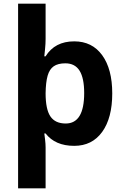

<svg xmlns="http://www.w3.org/2000/svg" viewBox="-20 -780 673 1040"><path d="M78 -760H227V-569Q227 -544 224 -514Q221 -484 220 -475H227Q277 -556 382 -556Q479 -556 533.5 -481Q588 -406 588 -274Q588 -141 533.5 -65.5Q479 10 382 10Q279 10 227 -57H220Q221 -50 224 -25.5Q227 -1 227 19V240H78ZM436 -276Q436 -357 411 -397Q386 -437 334 -437Q294 -437 271 -421Q248 -405 238 -370Q228 -335 227 -275Q227 -188 253 -149.5Q279 -111 336 -111Q436 -111 436 -276Z"/></svg>

Font: OpenSansMMV
Style: Bold
Weight: 700
Foundry: Ascender Corporation
Version: Version 4.001